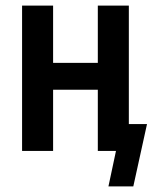

<svg xmlns="http://www.w3.org/2000/svg" viewBox="-20 -540 546 687"><path d="M457 127H368L395 0H330V-219H170V0H59V-520H170V-315H330V-520H441V-96H506Z"/></svg>

Font: Iosevka SS08 Regular
Style: Bold
Weight: 700
Monospace: yes
Designer: Belleve Invis
Foundry: Belleve Invis
Version: Version 16.3.4; ttfautohint (v1.8.4)